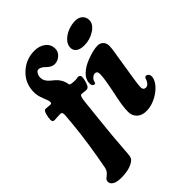

<svg xmlns="http://www.w3.org/2000/svg" viewBox="-253 -831 1138 1138"><g transform="rotate(-45 316.5 -261.5)"><path d="M90.3 -336.9Q77.1 -336.9 63 -335.7Q48.8 -334.5 43.9 -334.5Q34.2 -334.5 29.8 -338.4Q25.4 -342.3 25.4 -354Q25.4 -371.1 32.2 -395.5Q39.1 -419.9 50.8 -419.9Q56.6 -419.9 68.8 -418.5Q81.1 -417 89.4 -417Q92.8 -417 94.7 -417.5Q96.7 -418 98.4 -421.1Q100.1 -424.3 100.1 -430.2Q100.1 -440.4 85.9 -474.4Q71.8 -508.3 71.8 -537.1Q71.8 -612.3 124.3 -661.4Q176.8 -710.4 247.1 -710.4Q290 -710.4 317.4 -688.5Q344.7 -666.5 344.7 -631.3Q344.7 -605 323.7 -586.7Q302.7 -568.4 278.8 -568.4Q264.2 -568.4 250.7 -575.7Q237.3 -583 229 -592Q220.7 -601.1 209.2 -608.4Q197.8 -615.7 186.5 -615.7Q176.3 -615.7 168 -602.3Q159.7 -588.9 159.7 -574.2Q159.7 -556.6 167.5 -543.2Q175.3 -529.8 187.3 -519.8Q199.2 -509.8 211.9 -499.3Q224.6 -488.8 235.6 -471.2Q246.6 -453.6 251 -430.7Q252 -423.8 254.6 -421.1Q257.3 -418.5 263.2 -417.5Q281.2 -415 294.9 -415Q304.2 -415 310.5 -416.5Q316.9 -418 319.3 -418Q328.1 -418 333.3 -413.6Q338.4 -409.2 338.4 -402.8Q338.4 -374.5 323.7 -342.3Q316.4 -327.6 301.3 -327.6Q295.4 -327.6 282.7 -329.3Q270 -331.1 264.2 -331.1Q255.9 -331.1 252 -319.3Q248 -307.6 245.6 -283.7L233.4 -168.9Q219.2 -46.9 207.5 119.1Q206.1 149.4 187.5 160.2Q150.4 187 78.1 187Q44.9 187 25.6 176.3Q6.3 165.5 6.3 146.5Q6.3 133.3 18.1 124Q20 122.1 26.9 116.9Q33.7 111.8 36.6 108.4Q50.8 93.3 54.2 73.7Q87.4 -101.6 100.1 -235.4L106.4 -306.6Q107.9 -321.3 105 -329.1Q102.1 -336.9 90.3 -336.9ZM411.1 -571.8Q411.1 -598.6 433.3 -620.8Q455.6 -643.1 485.8 -654.1Q516.1 -665 543.9 -665Q573.7 -665 590.3 -648.9Q606.9 -632.8 606.9 -608.9Q606.9 -574.2 567.4 -548.6Q527.8 -522.9 480.5 -522.9Q446.8 -522.9 429 -535.9Q411.1 -548.8 411.1 -571.8ZM408.2 -217.3Q425.8 -303.7 425.8 -336.4Q425.8 -358.9 412.6 -361.3Q400.4 -363.3 392.1 -357.9Q377 -348.6 373 -337.4Q367.7 -320.8 366.7 -319.8Q362.8 -315.4 356 -317.4Q341.8 -321.8 341.8 -340.8Q341.8 -375.5 369.6 -402.1Q397.5 -428.7 439.5 -444.8Q497.6 -467.3 534.2 -467.3Q556.2 -467.3 569.6 -452.9Q583 -438.5 583 -416.5Q583 -406.7 581.5 -394.5Q580.1 -382.3 577.9 -368.7Q575.7 -355 569.8 -319.1Q564 -283.2 558.1 -244.6Q555.7 -229.5 550.3 -196.3Q544.9 -163.1 542.5 -143.8Q540 -124.5 540 -111.3Q540 -87.9 562 -87.9Q574.2 -87.9 584 -100.3Q593.8 -112.8 596.7 -124.5Q600.6 -137.7 610.4 -137.7Q619.1 -137.7 626 -130.1Q632.8 -122.6 632.8 -112.8Q632.8 -91.3 617.2 -67.9Q601.6 -44.4 571.8 -23.4Q518.6 12.7 464.8 12.7Q427.2 12.7 405.8 -8.1Q384.3 -28.8 384.3 -60.5Q384.3 -87.9 389.2 -119.1Q394 -150.4 408.2 -217.3Z"/></g></svg>

Font: Cooper*
Style: Bold Italic
Weight: 700
Italic angle: -7°
Designer: Owen Earl
Foundry: indestructible type*
Version: Version 0.001